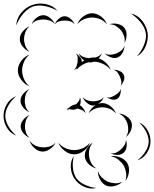

<svg xmlns="http://www.w3.org/2000/svg" viewBox="-97 -822 871 1086"><path d="M-5 -678Q-4 -717 22.5 -749Q49 -781 86 -794Q123 -807 163.5 -798.5Q204 -790 229 -760Q196 -780 157.5 -787.5Q119 -795 89 -785Q60 -774 34.5 -744.5Q9 -715 -5 -678ZM340 -685Q349 -710 373.5 -728.5Q398 -747 424 -747Q450 -747 474.5 -728.5Q499 -710 508 -685Q491 -705 468 -714Q445 -723 424 -723Q403 -723 380 -714Q357 -705 340 -685ZM643 -746Q680 -738 706 -706Q732 -674 738 -636Q743 -598 727 -560Q711 -522 677 -503Q703 -532 717.5 -568Q732 -604 728 -634Q723 -665 699 -695Q675 -725 643 -746ZM82 -685Q89 -704 108 -720Q127 -736 148 -736Q168 -736 187 -720Q206 -704 213 -685Q200 -701 182 -706.5Q164 -712 148 -712Q131 -712 113 -706.5Q95 -701 82 -685ZM213 -685Q219 -701 235 -715.5Q251 -730 269 -730Q286 -730 302.5 -715.5Q319 -701 325 -685Q313 -698 298 -702Q283 -706 269 -706Q255 -706 240 -702Q225 -698 213 -685ZM523 -685Q544 -692 568.5 -686.5Q593 -681 606 -665Q620 -648 619 -622.5Q618 -597 607 -579Q611 -600 604.5 -618Q598 -636 588 -650Q577 -663 561 -673.5Q545 -684 523 -685ZM70 -529Q49 -537 32 -558Q15 -579 15 -601Q15 -624 32 -644.5Q49 -665 70 -673Q53 -658 46 -638.5Q39 -619 39 -601Q39 -583 46 -563.5Q53 -544 70 -529ZM607 -563Q607 -544 596.5 -524Q586 -504 568 -497Q551 -490 529.5 -498Q508 -506 495 -520Q512 -511 529 -512.5Q546 -514 560 -519Q574 -525 587.5 -535Q601 -545 607 -563ZM335 -427Q337 -431 339 -435Q329 -429 320 -427Q332 -435 336 -447.5Q340 -460 342 -471Q343 -483 342.5 -496Q342 -509 332 -520Q345 -513 356 -498.5Q367 -484 366 -470Q372 -476 379 -480Q356 -496 348 -520Q360 -506 375.5 -500Q391 -494 406 -493Q419 -497 432 -497Q438 -497 443 -497Q453 -500 462.5 -505.5Q472 -511 479 -520Q474 -505 461 -492Q484 -484 502.5 -466.5Q521 -449 529 -427Q510 -450 483.5 -461.5Q457 -473 435 -473Q424 -469 414 -469Q409 -469 404 -470Q385 -465 367.5 -454.5Q350 -444 335 -427ZM70 -334Q43 -344 23.5 -370Q4 -396 4 -424Q4 -452 23.5 -478Q43 -504 70 -513Q48 -495 38 -470.5Q28 -446 28 -424Q28 -401 38 -376.5Q48 -352 70 -334ZM545 -427Q561 -428 579 -420.5Q597 -413 603 -398Q610 -384 603 -365.5Q596 -347 585 -336Q592 -350 589 -363.5Q586 -377 581 -389Q576 -400 568 -411.5Q560 -423 545 -427ZM585 -320Q588 -306 583 -288Q578 -270 566 -263Q553 -255 535 -259.5Q517 -264 506 -273Q519 -268 531 -272.5Q543 -277 553 -283Q563 -289 573 -297.5Q583 -306 585 -320ZM70 -187Q51 -194 35 -213Q19 -232 19 -252Q19 -273 35 -292Q51 -311 70 -318Q54 -305 48.5 -287Q43 -269 43 -252Q43 -236 48.5 -218Q54 -200 70 -187ZM-5 -55Q-38 -67 -57.5 -99Q-77 -131 -77 -167Q-77 -202 -57.5 -234Q-38 -266 -5 -278Q-32 -256 -49.5 -225.5Q-67 -195 -67 -167Q-67 -138 -49.5 -108Q-32 -78 -5 -55ZM404 -180Q415 -210 445 -228Q438 -225 430 -225Q412 -225 394.5 -240Q377 -255 371 -273Q383 -259 399 -254Q415 -249 430 -249Q445 -249 461.5 -254Q478 -259 490 -273Q481 -248 457 -234Q469 -239 481 -239Q506 -239 528.5 -221Q551 -203 559 -180Q543 -199 522 -207Q501 -215 481 -215Q462 -215 440.5 -207Q419 -199 404 -180ZM280 -196Q283 -202 288 -207Q284 -209 280 -211Q286 -210 291 -210Q299 -219 310.5 -225Q322 -231 333 -232Q341 -240 348 -249.5Q355 -259 355 -273Q364 -250 355 -227Q367 -220 376 -206.5Q385 -193 388 -180Q379 -194 366 -199.5Q353 -205 340 -208Q331 -202 318.5 -201.5Q306 -201 295 -205Q287 -202 280 -196ZM575 -180Q597 -179 618.5 -164.5Q640 -150 647 -129Q653 -108 643 -84Q633 -60 615 -47Q627 -65 628 -85Q629 -105 624 -122Q619 -139 607 -155Q595 -171 575 -180ZM70 -43Q51 -50 35.5 -68.5Q20 -87 20 -107Q20 -127 35.5 -145.5Q51 -164 70 -171Q55 -158 49.5 -140.5Q44 -123 44 -107Q44 -91 49.5 -73.5Q55 -56 70 -43ZM690 -129Q721 -116 738.5 -84Q756 -52 754 -19Q753 15 732.5 45Q712 75 680 85Q707 64 725 36Q743 8 744 -19Q745 -46 730 -76Q715 -106 690 -129ZM615 -31Q622 -14 619 8Q616 30 602 42Q589 54 566.5 54Q544 54 528 45Q546 48 560.5 41Q575 34 586 24Q597 14 606 0.5Q615 -13 615 -31ZM217 -15Q208 6 185 21.5Q162 37 139 35Q116 33 96 14Q76 -5 70 -27Q83 -8 102.5 1Q122 10 141 11Q160 13 180.5 7.5Q201 2 217 -15ZM449 131Q426 126 406 107.5Q386 89 383 66Q380 43 394 19.5Q408 -4 428 -15Q413 2 408.5 23Q404 44 407 63Q409 81 419 100Q429 119 449 131ZM412 -15Q403 11 377 31Q351 51 323 51Q294 51 268.5 31Q243 11 233 -15Q251 7 275.5 17Q300 27 323 27Q345 27 369.5 17Q394 7 412 -15ZM448 241Q415 250 380.5 235Q346 220 326 191Q306 163 303.5 126Q301 89 321 60Q312 94 315.5 128.5Q319 163 335 186Q351 208 382.5 223Q414 238 448 241ZM529 62Q554 57 582 68Q610 79 623 101Q636 123 632 152.5Q628 182 612 202Q620 178 616 154.5Q612 131 602 113Q591 96 572.5 81Q554 66 529 62ZM596 205Q580 222 553 229.5Q526 237 504 228Q482 218 469 193.5Q456 169 457 145Q464 168 480 183Q496 198 513 206Q531 213 553 214.5Q575 216 596 205Z"/></svg>

Font: Rubik Puddles
Style: Regular
Weight: 400
Designer: Hubert and Fischer, NaN
Foundry: Hubert and Fischer, NaN
Version: Version 2.200